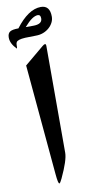

<svg xmlns="http://www.w3.org/2000/svg" viewBox="-153 -946 457 985"><g transform="rotate(-10 75.5 -453.0)"><path d="M129.4 -147.9Q129.4 -109.9 87.9 -21.5Q77.1 1.5 72.8 1.5Q65.9 1.5 61.5 -49.3L9.8 -624L109.9 -707.5Q119.1 -715.3 124 -715.3Q129.4 -715.3 129.4 -704.1ZM127.9 -848.6Q127.9 -868.2 113.8 -868.2Q99.6 -868.2 82 -856.2Q64.5 -844.2 42 -818.4H81.1Q127.9 -818.4 127.9 -848.6ZM183.1 -848.6Q183.1 -832 175.5 -817.4Q168 -802.7 155 -791.3Q142.1 -779.8 124.5 -772.9Q106.9 -766.1 86.4 -766.1Q50.8 -766.1 29.8 -764.9Q8.8 -763.7 -2.2 -760Q-13.2 -756.3 -16.6 -750.5Q-20 -744.6 -20 -734.9V-728Q-20 -726.6 -20.3 -723.9Q-20.5 -721.2 -21.5 -717.3Q-53.2 -748.5 -53.2 -780.3Q-53.2 -801.3 -41 -809.8Q-28.8 -818.4 3.9 -818.4Q36.6 -861.8 69.8 -884.3Q103 -906.7 135.7 -906.7Q183.1 -906.7 183.1 -848.6Z"/></g></svg>

Font: XB Kayhan
Style: Bold
Weight: 700
Designer: Behnam
Foundry: Irmug
Version: Version 7.300 2009